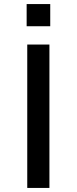

<svg xmlns="http://www.w3.org/2000/svg" viewBox="-20 -924 377 944"><path d="M114 0V-705H223V0ZM111 -795V-904H227V-795Z"/></svg>

Font: Nunito Sans 10pt Expanded Medium
Style: Regular
Weight: 500
Width: 7
Designer: Vernon Adams
Foundry: Vernon Adams
Version: Version 3.101;gftools[0.9.27]